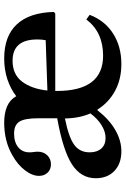

<svg xmlns="http://www.w3.org/2000/svg" viewBox="134 -708 585 893"><g transform="rotate(-90 426.5 -261.5)"><path d="M450 -289Q450 -74.5 614 -74.5Q723.5 -74.5 782.5 -152.5L804 -137Q777.5 -67 717.2 -28.2Q657 10.5 575 10.5Q504.5 10.5 450.2 -19Q396 -48.5 363.5 -100.5H360Q317 -45.5 268 -17.5Q219 10.5 169.5 10.5Q112 10.5 78 -22Q44 -54.5 44 -108.5Q44 -177.5 108.5 -219.2Q173 -261 323 -288V-374.5Q323 -439 307.2 -463.8Q291.5 -488.5 251.5 -488.5Q211.5 -488.5 188 -469.2Q164.5 -450 164.5 -417Q164.5 -407 166 -397Q167.5 -387 167.5 -378Q167.5 -351.5 150.8 -334.2Q134 -317 109 -317Q85 -317 70 -332.5Q55 -348 55 -372.5Q55 -404 80.8 -437.8Q106.5 -471.5 150 -496Q216 -534.5 302.5 -534.5Q346.5 -534.5 377.8 -521.2Q409 -508 425.5 -478.5Q460 -505 504.5 -519.8Q549 -534.5 601 -534.5Q705 -534.5 759.8 -475.8Q814.5 -417 817.5 -303.5L810 -297H450Q450 -293.5 450 -289ZM590.5 -495.5Q526.5 -495.5 493 -450.8Q459.5 -406 452 -333.5L686 -341.5Q689.5 -358 689.5 -380.5Q689.5 -495.5 590.5 -495.5ZM231.5 -63Q261 -63 291.2 -82Q321.5 -101 345.5 -133.5Q323 -185 322 -252Q235 -234.5 199.8 -209Q164.5 -183.5 164.5 -137Q164.5 -102.5 182.2 -82.8Q200 -63 231.5 -63Z"/></g></svg>

Font: Libre Caslon Text Medium
Style: Regular
Weight: 500
Designer: Pablo Impallari, Rodrigo Fuenzalida, Katja Schimmel
Foundry: Pablo Impallari, Rodrigo Fuenzalida
Version: Version 2.000